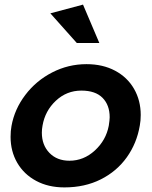

<svg xmlns="http://www.w3.org/2000/svg" viewBox="-20 -803 662 835"><path d="M588 -257Q592 -278 592 -303Q592 -366 563 -416.5Q534 -467 480.5 -495.5Q427 -524 356 -524Q277 -524 207 -488Q137 -452 90 -390Q43 -328 30 -255Q26 -234 26 -208Q26 -145 55 -95Q84 -45 137 -16.5Q190 12 260 12Q349 12 418.5 -23Q488 -58 531.5 -119Q575 -180 588 -257ZM457 -293Q457 -282 453 -256Q441 -193 392.5 -148.5Q344 -104 282 -104Q228 -104 195 -138Q162 -172 162 -226Q162 -241 165 -257Q176 -321 223 -365Q270 -409 334 -409Q395 -409 426 -377.5Q457 -346 457 -293ZM314 -616H412L341 -783L199 -745Z"/></svg>

Font: Geom SemiBold
Style: Bold Italic
Weight: 600
Italic angle: -10°
Version: Version 1.102